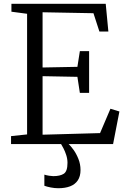

<svg xmlns="http://www.w3.org/2000/svg" viewBox="-20 -763 661 1017"><path d="M123.5 -51V-690L40.5 -701V-743H540L554 -596H506.5L475 -693L205.5 -698V-405.5L390 -409L403 -492H452V-271H403L390 -356L205.5 -359.5V-49.5L510 -58L565 -187L612.5 -172.5L579 0H38.5V-42ZM289 234Q269 234 248.8 230Q228.5 226 215 221V162Q225.5 165.5 240 167.8Q254.5 170 262 170Q298.5 170 318 157.2Q337.5 144.5 337.5 99.5Q337.5 79 331 58.8Q324.5 38.5 316.2 22.8Q308 7 303.5 0H326H343.5Q354 9.5 369 30Q384 50.5 395.2 78.5Q406.5 106.5 406.5 137.5Q406.5 171 392 192.5Q377.5 214 351.2 224Q325 234 289 234Z"/></svg>

Font: Merriweather 24pt Light
Style: Regular
Weight: 300
Designer: Eben Sorkin
Foundry: Eben Sorkin
Version: Version 2.100